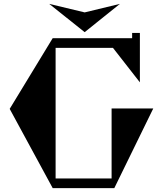

<svg xmlns="http://www.w3.org/2000/svg" viewBox="-20 -971 841 991"><path d="M417 -805 234 -951 417 -907 599 -951ZM771 -411 570 0H252L30 -409L252 -774H662V-801H702V-546L563 -724H267V-50H556V-411Z"/></svg>

Font: Chokokutai
Style: Regular
Weight: 400
Designer: 108号,108go
Foundry: Font Zone 108
Version: Version 1.000; ttfautohint (v1.8.3)